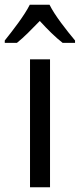

<svg xmlns="http://www.w3.org/2000/svg" viewBox="-52 -786 335 806"><path d="M156 -766H73C51 -722 4 -661 -32 -616V-606H19C48 -629 81 -663 115 -698C147 -663 180 -630 211 -606H263V-616C228 -658 178 -721 156 -766ZM158 0V-537H74V0Z"/></svg>

Font: Noto Sans Oriya Cond
Style: Regular
Weight: 400
Width: 3
Designer: Amélie Bonet and Sol Matas
Foundry: Google LLC
Version: Version 2.006